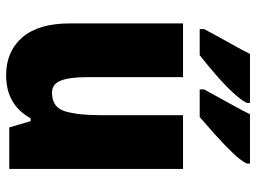

<svg xmlns="http://www.w3.org/2000/svg" viewBox="-122 -684 816 611"><g transform="rotate(90 285.5 -378.0)"><path d="M517 -553V0H385L365 -68H356Q313 10 219 10Q143 10 98.5 -41.5Q54 -93 54 -193V-553H225V-248Q225 -192 236 -164Q247 -136 274 -136Q321 -136 333.5 -177Q346 -218 346 -289V-553ZM500 -756Q491 -737 464.5 -709.5Q438 -682 406.5 -654Q375 -626 352 -606H264V-620Q289 -666 310.5 -704.5Q332 -743 343 -766H500ZM307 -756Q298 -737 272 -709.5Q246 -682 214 -654.5Q182 -627 155 -606H72V-620Q97 -667 118.5 -705Q140 -743 151 -766H307Z"/></g></svg>

Font: Noto Sans Khmer UI Condensed Black
Style: Regular
Weight: 900
Width: 3
Designer: Danh Hong and the Monotype Design Team
Foundry: Monotype Imaging Inc.
Version: Version 2.002; ttfautohint (v1.8.4.7-5d5b)